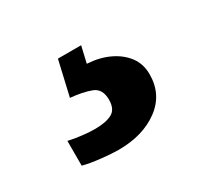

<svg xmlns="http://www.w3.org/2000/svg" viewBox="-67 -103 468 437"><g transform="rotate(-30 166.5 115.5)"><path d="M137 240Q121 240 92.5 237Q64 234 46 229V164Q64 168 82.5 170Q101 172 114 172Q143 172 159 163.5Q175 155 175 130Q175 101 153.5 93Q132 85 100 82L121 -9H182L172 34Q205 36 230 48Q255 60 269.5 79.5Q284 99 284 126Q284 179 242.5 209.5Q201 240 137 240Z"/></g></svg>

Font: Noto Serif Khmer ExtraBold
Style: Regular
Weight: 800
Version: Version 2.003